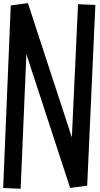

<svg xmlns="http://www.w3.org/2000/svg" viewBox="-20 -1213 632 1212"><path d="M110.4 -21.5Q73.2 -22.5 0 -26.4Q15.6 -410.2 47.9 -1178.7Q84 -1183.6 156.2 -1193.4Q249 -910.2 433.6 -345.7Q447.3 -626 472.7 -1186.5Q509.8 -1184.6 582 -1181.6Q564.5 -801.8 530.3 -41Q494.1 -36.1 422.9 -26.4Q331.1 -307.6 146.5 -871.1Q133.8 -587.9 110.4 -21.5Z"/></svg>

Font: Hector
Style: bold
Weight: 400
Designer: Cristian Lopez
Version: Version 1.0